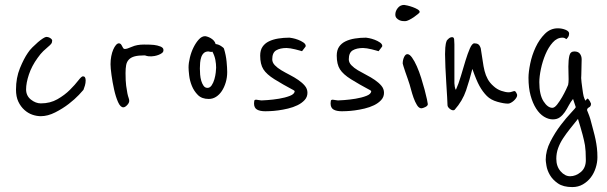

<svg xmlns="http://www.w3.org/2000/svg" viewBox="-20 -509 2464 780"><path d="M328 -182Q328 -172 325 -161.5Q322 -151 319 -144Q317 -141 300.5 -123.5Q284 -106 259.5 -87Q235 -68 204.5 -52.5Q174 -37 146 -37Q129 -37 111.5 -43Q94 -49 79 -62.5Q64 -76 54.5 -96Q45 -116 45 -145Q45 -193 61 -232Q77 -271 93 -294Q100 -305 111.5 -316.5Q123 -328 134 -337.5Q145 -347 154.5 -353Q164 -359 168 -359Q177 -359 184.5 -354Q192 -349 192 -344Q192 -336 187.5 -330.5Q183 -325 175 -318.5Q167 -312 156 -301.5Q145 -291 133 -274Q109 -241 97.5 -206.5Q86 -172 86 -146Q86 -120 105.5 -104.5Q125 -89 146 -89Q184 -89 213.5 -106Q243 -123 264 -144Q285 -165 298 -182Q311 -199 317 -199Q328 -199 328 -182Z M644 -305Q644 -298 638 -293.5Q632 -289 624 -286Q616 -283 608 -281.5Q600 -280 595 -280Q580 -280 575 -282Q570 -284 567 -284Q542 -284 527 -280Q512 -276 503.5 -267Q495 -258 492.5 -244.5Q490 -231 490 -212Q490 -180 492.5 -161Q495 -142 497.5 -130Q500 -118 502.5 -111.5Q505 -105 505 -99Q505 -91 496.5 -82Q488 -73 481 -73Q469 -73 459.5 -94.5Q450 -116 443.5 -145.5Q437 -175 433 -204Q429 -233 429 -248Q429 -265 432 -280.5Q435 -296 440 -307.5Q445 -319 451 -326Q457 -333 463 -333Q468 -333 471 -329.5Q474 -326 476 -321.5Q478 -317 480.5 -313.5Q483 -310 487 -310Q496 -310 516 -319Q536 -328 565 -328Q592 -328 605.5 -326.5Q619 -325 632 -320Q635 -319 639.5 -315.5Q644 -312 644 -305Z M903 -216Q903 -194 897 -174Q891 -154 881 -139Q871 -124 857.5 -115.5Q844 -107 828 -107Q800 -107 784 -123Q768 -139 759.5 -160Q751 -181 748.5 -202.5Q746 -224 746 -235Q746 -253 751.5 -275.5Q757 -298 766.5 -317Q776 -336 788 -349Q800 -362 813 -362Q816 -362 822.5 -360Q829 -358 836 -354Q843 -350 848.5 -344Q854 -338 856 -330Q867 -329 878 -322Q889 -315 890 -311Q898 -285 900.5 -259Q903 -233 903 -216ZM858 -234Q858 -249 855 -265.5Q852 -282 843 -299Q841 -298 838 -298Q834 -298 831.5 -299Q829 -300 827 -300Q815 -300 808 -293.5Q801 -287 797.5 -276.5Q794 -266 793 -254Q792 -242 792 -231Q792 -220 793 -206.5Q794 -193 797.5 -181Q801 -169 807 -160.5Q813 -152 823 -152Q833 -152 840 -162.5Q847 -173 851 -187Q855 -201 856.5 -214.5Q858 -228 858 -234Z M1229 -132Q1229 -115 1217.5 -102.5Q1206 -90 1188.5 -81.5Q1171 -73 1150 -68Q1129 -63 1110 -60.5Q1091 -58 1076.5 -57.5Q1062 -57 1058 -57Q1036 -57 1024 -64Q1012 -71 1012 -89Q1012 -95 1013 -99.5Q1014 -104 1021 -104Q1024 -104 1031 -102.5Q1038 -101 1042 -101Q1046 -101 1067.5 -102.5Q1089 -104 1113.5 -108Q1138 -112 1157.5 -119.5Q1177 -127 1177 -139Q1177 -141 1156.5 -151.5Q1136 -162 1095 -187Q1063 -207 1050 -227.5Q1037 -248 1037 -283Q1037 -305 1046.5 -319Q1056 -333 1072.5 -341Q1089 -349 1110.5 -352.5Q1132 -356 1156 -356Q1158 -356 1168.5 -354Q1179 -352 1191 -347.5Q1203 -343 1212.5 -336.5Q1222 -330 1222 -322Q1222 -320 1218.5 -316Q1215 -312 1207 -301Q1204 -302 1196.5 -304Q1189 -306 1179.5 -308.5Q1170 -311 1160 -312.5Q1150 -314 1144 -314Q1118 -314 1102 -304.5Q1086 -295 1086 -268Q1086 -255 1096.5 -244Q1107 -233 1123 -223.5Q1139 -214 1157.5 -204.5Q1176 -195 1192 -184Q1208 -173 1218.5 -160.5Q1229 -148 1229 -132Z M1540 -132Q1540 -115 1528.5 -102.5Q1517 -90 1499.5 -81.5Q1482 -73 1461 -68Q1440 -63 1421 -60.5Q1402 -58 1387.5 -57.5Q1373 -57 1369 -57Q1347 -57 1335 -64Q1323 -71 1323 -89Q1323 -95 1324 -99.5Q1325 -104 1332 -104Q1335 -104 1342 -102.5Q1349 -101 1353 -101Q1357 -101 1378.5 -102.5Q1400 -104 1424.5 -108Q1449 -112 1468.5 -119.5Q1488 -127 1488 -139Q1488 -141 1467.5 -151.5Q1447 -162 1406 -187Q1374 -207 1361 -227.5Q1348 -248 1348 -283Q1348 -305 1357.5 -319Q1367 -333 1383.5 -341Q1400 -349 1421.5 -352.5Q1443 -356 1467 -356Q1469 -356 1479.5 -354Q1490 -352 1502 -347.5Q1514 -343 1523.5 -336.5Q1533 -330 1533 -322Q1533 -320 1529.5 -316Q1526 -312 1518 -301Q1515 -302 1507.5 -304Q1500 -306 1490.5 -308.5Q1481 -311 1471 -312.5Q1461 -314 1455 -314Q1429 -314 1413 -304.5Q1397 -295 1397 -268Q1397 -255 1407.5 -244Q1418 -233 1434 -223.5Q1450 -214 1468.5 -204.5Q1487 -195 1503 -184Q1519 -173 1529.5 -160.5Q1540 -148 1540 -132Z M1685 -460Q1685 -458 1678 -452Q1671 -446 1661.5 -439.5Q1652 -433 1642 -428Q1632 -423 1626 -423Q1622 -423 1615.5 -423.5Q1609 -424 1602.5 -427Q1596 -430 1591 -435.5Q1586 -441 1586 -450Q1586 -464 1596 -476.5Q1606 -489 1622 -489Q1625 -489 1635.5 -486.5Q1646 -484 1657 -480Q1668 -476 1676.5 -471Q1685 -466 1685 -460ZM1718 -86Q1718 -79 1707.5 -74Q1697 -69 1692 -69Q1682 -69 1674 -82Q1666 -95 1660 -112Q1654 -129 1650 -144.5Q1646 -160 1644 -166Q1641 -176 1636 -190Q1631 -204 1626.5 -217Q1622 -230 1619 -240Q1616 -250 1616 -251Q1616 -265 1621.5 -277Q1627 -289 1635 -289Q1644 -289 1654 -275Q1664 -261 1673.5 -239.5Q1683 -218 1691 -192.5Q1699 -167 1705 -144.5Q1711 -122 1714.5 -105.5Q1718 -89 1718 -86Z M2081 -123Q2081 -117 2077 -111Q2073 -105 2067.5 -100Q2062 -95 2055.5 -91.5Q2049 -88 2044 -88Q2027 -88 2000.5 -95.5Q1974 -103 1958 -119Q1941 -136 1928 -159.5Q1915 -183 1899 -229Q1888 -185 1873.5 -142Q1859 -99 1827 -63Q1825 -61 1821 -61Q1814 -61 1806 -68Q1798 -75 1798 -82Q1798 -89 1796.5 -114.5Q1795 -140 1793 -171.5Q1791 -203 1789.5 -235.5Q1788 -268 1788 -289Q1788 -299 1789 -315.5Q1790 -332 1795 -344Q1796 -346 1802.5 -352Q1809 -358 1817 -358Q1824 -358 1825 -349Q1826 -340 1826 -329V-171Q1826 -166 1827.5 -157Q1829 -148 1832 -144Q1843 -168 1852.5 -200.5Q1862 -233 1871 -262.5Q1880 -292 1889 -312.5Q1898 -333 1907 -333Q1917 -333 1923 -329Q1929 -325 1933 -313Q1938 -284 1941 -261.5Q1944 -239 1948.5 -221Q1953 -203 1961.5 -187.5Q1970 -172 1985 -159Q1999 -146 2016.5 -140Q2034 -134 2047 -134Q2053 -134 2060 -136.5Q2067 -139 2070 -139Q2074 -139 2077.5 -132Q2081 -125 2081 -123Z M2381 -88Q2381 -77 2373 -73Q2365 -69 2365 -62Q2364 -63 2369 -51Q2374 -39 2378 -26Q2385 1 2390.5 21Q2396 41 2399.5 58Q2403 75 2405 92Q2407 109 2407 130Q2407 151 2400 173Q2393 195 2380 212Q2367 229 2348 240Q2329 251 2305 251Q2268 251 2246.5 236Q2225 221 2214 202Q2203 183 2200 164.5Q2197 146 2197 140Q2197 103 2216 66Q2235 29 2258 -1Q2281 -31 2300 -51Q2319 -71 2319 -74L2308 -107Q2298 -95 2290.5 -80.5Q2283 -66 2274.5 -53.5Q2266 -41 2254.5 -32.5Q2243 -24 2226 -24Q2208 -24 2190 -35Q2172 -46 2158 -68Q2144 -90 2135.5 -121Q2127 -152 2127 -193Q2127 -216 2134 -250.5Q2141 -285 2156 -317Q2171 -349 2193.5 -371.5Q2216 -394 2246 -394Q2263 -394 2277.5 -388Q2292 -382 2292 -373Q2292 -365 2289 -360Q2286 -355 2281 -350Q2278 -352 2274.5 -354Q2271 -356 2265 -356Q2243 -356 2225.5 -336.5Q2208 -317 2196 -288.5Q2184 -260 2177.5 -229Q2171 -198 2171 -175Q2171 -124 2188 -97.5Q2205 -71 2224 -71Q2233 -71 2243.5 -84.5Q2254 -98 2263.5 -114.5Q2273 -131 2280 -146Q2287 -161 2288 -164Q2290 -174 2290 -187Q2290 -198 2289.5 -211.5Q2289 -225 2289 -239Q2289 -265 2293 -282.5Q2297 -300 2313 -300Q2329 -300 2336 -290.5Q2343 -281 2343 -268Q2343 -259 2342.5 -246.5Q2342 -234 2342 -222.5Q2342 -211 2341.5 -202.5Q2341 -194 2341 -192Q2341 -186 2342.5 -174.5Q2344 -163 2345.5 -151.5Q2347 -140 2348.5 -130.5Q2350 -121 2351 -118Q2352 -115 2354 -109Q2356 -103 2358 -100Q2359 -102 2362 -104.5Q2365 -107 2367 -109Q2372 -106 2376.5 -97.5Q2381 -89 2381 -88ZM2347 39Q2343 23 2338 7Q2333 -9 2328 -26Q2311 -5 2295.5 14.5Q2280 34 2267.5 53Q2255 72 2247.5 92.5Q2240 113 2240 136Q2240 167 2257.5 187Q2275 207 2296 207Q2319 207 2339.5 190Q2360 173 2360 141Q2360 120 2359 106Q2358 92 2356.5 81.5Q2355 71 2352.5 61.5Q2350 52 2347 39Z"/></svg>

Font: Reenie Beanie
Style: Regular
Weight: 500
Designer: James Grieshaber
Foundry: James Grieshaber
Version: Version 1.000